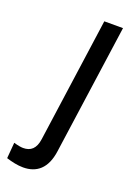

<svg xmlns="http://www.w3.org/2000/svg" viewBox="-222 -551 585 820"><g transform="rotate(20 70.5 -140.5)"><path d="M-8 212C53 212 96 178 107 97L190 -493H105L26 71C20 116 -2 134 -36 134C-44 134 -59 132 -79 126L-85 198C-60 206 -33 212 -8 212Z"/></g></svg>

Font: HK Grotesk
Style: Italic
Weight: 400
Italic angle: -16°
Designer: Alfredo Marco Pradil
Foundry: Hanken Design Co.
Version: Version 3.001;FEAKit 1.0